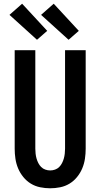

<svg xmlns="http://www.w3.org/2000/svg" viewBox="-20 -1005 540 1033"><path d="M250 8Q223 8 196 2.5Q169 -3 146 -17Q123 -31 105.5 -52.5Q88 -74 77.5 -99Q67 -124 63 -151Q59 -178 59 -205V-735H170V-205Q170 -192 171.5 -178.5Q173 -165 176.5 -152.5Q180 -140 186 -128Q192 -116 201.5 -106.5Q211 -97 224 -92.5Q237 -88 250 -88Q263 -88 276 -92.5Q289 -97 298.5 -106.5Q308 -116 314 -128Q320 -140 323.5 -152.5Q327 -165 328.5 -178.5Q330 -192 330 -205V-735H441V-205Q441 -178 437 -151Q433 -124 422.5 -99Q412 -74 394.5 -52.5Q377 -31 354 -17Q331 -3 304 2.5Q277 8 250 8ZM349 -791 201 -925 269 -985 404 -839ZM179 -791 31 -925 99 -985 234 -839Z"/></svg>

Font: Iosevka Term
Style: Bold
Weight: 700
Monospace: yes
Designer: Belleve Invis
Foundry: Belleve Invis
Version: Version 30.0.1